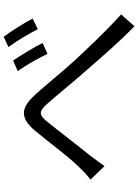

<svg xmlns="http://www.w3.org/2000/svg" viewBox="126 -892 748 1040"><g transform="rotate(-90 500.0 -372.0)"><path d="M47 -256 120 -180C136 -201 159 -233 179 -260C230 -322 313 -432 360 -489C394 -532 414 -540 456 -492C502 -441 579 -345 644 -272C712 -194 802 -90 878 -18L942 -90C852 -171 753 -276 692 -342C629 -410 552 -509 492 -571C426 -638 374 -628 315 -560C256 -490 172 -375 119 -322C92 -294 72 -274 47 -256ZM692 -675 635 -650C668 -604 703 -541 728 -489L787 -515C764 -563 717 -638 692 -675ZM821 -726 765 -700C799 -655 835 -594 862 -541L919 -569C896 -616 847 -691 821 -726Z"/></g></svg>

Font: Noto Sans CJK JP
Style: Regular
Weight: 400
Designer: Ryoko NISHIZUKA 西塚涼子 (kana, bopomofo & ideographs); Paul D. Hunt (Latin, Greek & Cyrillic); Sandoll Communications 산돌커뮤니
Foundry: Adobe
Version: Version 2.004;hotconv 1.0.118;makeotfexe 2.5.65603